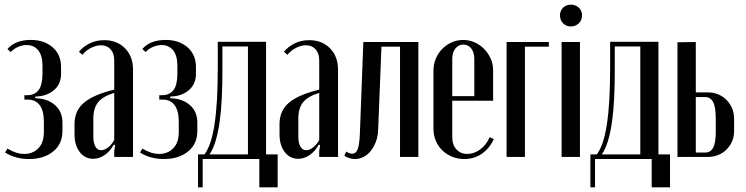

<svg xmlns="http://www.w3.org/2000/svg" viewBox="-20 -676 3215 827"><path d="M105 9Q47 9 2 -19L12 -36Q50 -13 85 -13Q121 -13 145 -37Q169 -61 169 -108V-151Q169 -199 151 -223Q133 -247 100 -247H85V-266H100Q131 -267 147 -289Q163 -311 163 -359V-392Q163 -437 144.5 -459.5Q126 -482 95 -482Q77 -482 59 -474.5Q41 -467 26 -452L12 -465Q46 -504 113 -504Q170 -504 206.5 -472.5Q243 -441 243 -387V-358Q243 -316 215.5 -290.5Q188 -265 146 -261L132 -260V-253L146 -252Q191 -248 220 -220.5Q249 -193 249 -148V-112Q249 -56 209 -23.5Q169 9 105 9Z M301 -142Q301 -199 341.5 -233.5Q382 -268 472 -290V-416Q472 -446 456.5 -463.5Q441 -481 415 -481Q394 -481 371.5 -469.5Q349 -458 335 -440L320 -453Q337 -474 365 -488.5Q393 -503 429 -503Q484 -503 518.5 -468Q553 -433 553 -376V0H472V-26L476 -51L470 -53Q454 -24 430.5 -8Q407 8 381 8Q346 8 323.5 -21Q301 -50 301 -98ZM416 -29Q430 -29 445.5 -41Q461 -53 472 -73V-276Q423 -261 402.5 -235.5Q382 -210 382 -165V-87Q382 -60 391 -44.5Q400 -29 416 -29Z M686 9Q628 9 583 -19L593 -36Q631 -13 666 -13Q702 -13 726 -37Q750 -61 750 -108V-151Q750 -199 732 -223Q714 -247 681 -247H666V-266H681Q712 -267 728 -289Q744 -311 744 -359V-392Q744 -437 725.5 -459.5Q707 -482 676 -482Q658 -482 640 -474.5Q622 -467 607 -452L593 -465Q627 -504 694 -504Q751 -504 787.5 -472.5Q824 -441 824 -387V-358Q824 -316 796.5 -290.5Q769 -265 727 -261L713 -260V-253L727 -252Q772 -248 801 -220.5Q830 -193 830 -148V-112Q830 -56 790 -23.5Q750 9 686 9Z M833 131V-11H861Q876 -32 886.5 -63.5Q897 -95 904 -140.5Q911 -186 914.5 -246Q918 -306 918 -384V-496H1126V-11H1176V131H1097V9H853V131ZM1048 -11V-476H938V-373Q938 -313 935.5 -257.5Q933 -202 926.5 -154.5Q920 -107 909 -70Q898 -33 882 -11Z M1184 -142Q1184 -199 1224.5 -233.5Q1265 -268 1355 -290V-416Q1355 -446 1339.5 -463.5Q1324 -481 1298 -481Q1277 -481 1254.5 -469.5Q1232 -458 1218 -440L1203 -453Q1220 -474 1248 -488.5Q1276 -503 1312 -503Q1367 -503 1401.5 -468Q1436 -433 1436 -376V0H1355V-26L1359 -51L1353 -53Q1337 -24 1313.5 -8Q1290 8 1264 8Q1229 8 1206.5 -21Q1184 -50 1184 -98ZM1299 -29Q1313 -29 1328.5 -41Q1344 -53 1355 -73V-276Q1306 -261 1285.5 -235.5Q1265 -210 1265 -165V-87Q1265 -60 1274 -44.5Q1283 -29 1299 -29Z M1471 -23Q1486 -14 1497 -14Q1513 -14 1520.5 -33Q1528 -52 1530 -98L1545 -495H1782V0H1703V-475H1623L1609 -121Q1608 -88 1598.5 -64Q1589 -40 1575 -23.5Q1561 -7 1543.5 1Q1526 9 1509 9Q1486 9 1463 -5Z M1847 -372Q1847 -399 1857 -423Q1867 -447 1884.5 -465Q1902 -483 1925.5 -493.5Q1949 -504 1975 -504Q2001 -504 2024.5 -493.5Q2048 -483 2065.5 -465Q2083 -447 2093.5 -423.5Q2104 -400 2104 -373V-242H1928V-84Q1928 -52 1946 -32.5Q1964 -13 1993 -13Q2022 -13 2048.5 -32.5Q2075 -52 2089 -85L2107 -77Q2088 -36 2055 -13.5Q2022 9 1980 9Q1952 9 1927.5 -1Q1903 -11 1885 -28.5Q1867 -46 1857 -70Q1847 -94 1847 -121ZM2023 -262V-422Q2023 -450 2010 -467Q1997 -484 1976 -484Q1955 -484 1941.5 -467Q1928 -450 1928 -422V-262Z M2162 -495H2344V-475H2241V0H2162Z M2392 -610Q2392 -630 2405.5 -643Q2419 -656 2439 -656Q2459 -656 2473 -643Q2487 -630 2487 -610Q2487 -589 2473 -575.5Q2459 -562 2439 -562Q2419 -562 2405.5 -575.5Q2392 -589 2392 -610ZM2478 -495V0H2399V-495Z M2523 131V-11H2551Q2566 -32 2576.5 -63.5Q2587 -95 2594 -140.5Q2601 -186 2604.5 -246Q2608 -306 2608 -384V-496H2816V-11H2866V131H2787V9H2543V131ZM2738 -11V-476H2628V-373Q2628 -313 2625.5 -257.5Q2623 -202 2616.5 -154.5Q2610 -107 2599 -70Q2588 -33 2572 -11Z M3030 -278Q3053 -278 3073.5 -269.5Q3094 -261 3109 -246Q3124 -231 3133 -210Q3142 -189 3142 -164V-111Q3142 -87 3133 -66.5Q3124 -46 3108.5 -31Q3093 -16 3072.5 -8Q3052 0 3029 0H2898V-494L2977 -495V-278ZM3063 -166Q3063 -215 3051.5 -236.5Q3040 -258 3017 -258H2977V-19H3018Q3040 -19 3051.5 -39Q3063 -59 3063 -109Z"/></svg>

Font: Moniqa SemBd Narrow Heading
Style: Regular
Weight: 600
Width: 4
Designer: Rajesh Rajput
Foundry: Rajesh Rajput
Version: Version 1.000